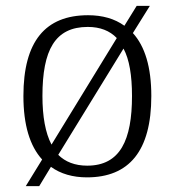

<svg xmlns="http://www.w3.org/2000/svg" viewBox="-20 -596 596 656"><path d="M124 -51 68 40H114L154 -26C187 -2 229 10 277 10C421 10 497 -80 497 -268C497 -367 475 -438 434 -483L492 -576H447L405 -508C372 -532 330 -544 281 -544C135 -544 60 -455 60 -268C60 -169 82 -97 124 -51ZM379 -466 156 -102C135 -142 125 -198 125 -268C125 -425 168 -504 280 -504C322 -504 355 -491 379 -466ZM278 -30C236 -30 203 -43 179 -67L402 -430C422 -393 431 -338 431 -268C431 -118 391 -30 278 -30Z"/></svg>

Font: Noto Serif Devanagari Light
Style: Regular
Weight: 300
Designer: Universal Thirst, Indian Type Foundry and the Monotype Design Team
Foundry: Monotype Imaging Inc.
Version: Version 2.004